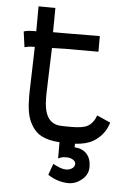

<svg xmlns="http://www.w3.org/2000/svg" viewBox="-55 -651 628 877"><g transform="rotate(5 259.0 -212.0)"><path d="M156.7 -213.4V-193.8Q156.7 -81.5 228.5 -74.2Q241.7 -72.8 281.2 -72.8Q335.4 -72.8 356.4 -84.5Q382.8 -98.6 396.5 -135.3L458 -107.9Q458 -107.4 456.3 -102.3Q454.6 -97.2 453.4 -94.5Q452.1 -91.8 449.7 -85.7Q447.3 -79.6 444.6 -75.2Q441.9 -70.8 437.7 -64.2Q433.6 -57.6 428.7 -52.2Q423.8 -46.9 417.7 -40.8Q411.6 -34.7 403.8 -28.8Q396 -22.9 387.2 -18.1Q357.9 -1 306.2 2.4V18.6Q341.8 20.5 361.8 42.2Q381.8 64 381.8 102.1Q381.8 137.2 353.5 160.6Q325.2 184.1 292 184.1Q243.7 184.1 197.3 154.3L215.8 102.5Q247.6 119.6 265.1 122.1Q271 123 276.4 123Q290.5 123 302.5 115.5Q314.5 107.9 315.4 94.7V93.8Q315.4 83 303.2 75.2Q291 67.4 273.4 67.4Q265.1 67.4 259.3 68.1Q253.4 68.8 251 69.6Q248.5 70.3 243.4 72.5Q238.3 74.7 235.4 75.7V1.5Q183.6 -1.5 150.9 -19Q118.2 -36.6 98.1 -78.6Q79.1 -117.7 79.1 -192.4V-213.4Q80.1 -239.7 81.8 -308.6Q83.5 -377.4 85 -422.4H78.1Q58.1 -422.4 38.1 -417L28.3 -488.3Q43.9 -494.1 78.1 -494.1H85.4Q85.4 -511.2 85.7 -551.3Q85.9 -591.3 85.9 -608.4L163.1 -607.9Q163.1 -563 162.1 -496.6H221.7L367.7 -497.6H376.5V-425.8H221.7Q210.4 -425.8 192.6 -425Q174.8 -424.3 163.6 -424.3Q161.1 -366.7 159.2 -297.1Q157.2 -227.5 156.7 -213.4Z"/></g></svg>

Font: FantasqueSansM Nerd Font
Style: Regular
Weight: 400
Monospace: yes
Designer: Jany Belluz
Version: Version 1.8.0 ; ttfautohint (v1.8.2);Nerd Fonts 3.4.0